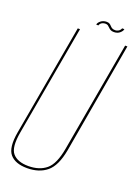

<svg xmlns="http://www.w3.org/2000/svg" viewBox="-144 -810 633 878"><g transform="rotate(20 172.5 -371.0)"><path d="M103.5 5Q162 5 199 -25.5Q236 -56 250.5 -135L345 -675H334L239.5 -139Q226 -61.5 192.8 -33.8Q159.5 -6 106 -6Q53 -6 29.2 -33.8Q5.5 -61.5 19.5 -139L114.5 -675H103.5L8 -135Q-6 -56 20 -25.5Q46 5 103.5 5ZM264 -715.5Q273 -715.5 280.5 -718.2Q288 -721 293.2 -725.8Q298.5 -730.5 301.5 -735.2Q304.5 -740 305 -744.5H294Q293 -740.5 289.5 -736Q286 -731.5 279.8 -728.5Q273.5 -725.5 267 -725.5Q257 -725.5 251.2 -729Q245.5 -732.5 241.5 -737.2Q237.5 -742 232.2 -745.2Q227 -748.5 217.5 -748.5Q209.5 -748.5 202.2 -746Q195 -743.5 189.8 -739.2Q184.5 -735 181 -730.2Q177.5 -725.5 177 -720H187.5Q188.5 -724.5 192.2 -729Q196 -733.5 202.2 -736Q208.5 -738.5 215.5 -738.5Q223.5 -738.5 228 -735.2Q232.5 -732 237 -727.2Q241.5 -722.5 247.5 -719Q253.5 -715.5 264 -715.5Z"/></g></svg>

Font: Anybody Thin Condensed
Style: Italic
Weight: 100
Width: 3
Italic angle: -10°
Version: Version 1.113;gftools[0.9.25]